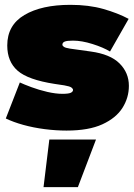

<svg xmlns="http://www.w3.org/2000/svg" viewBox="-20 -530 555 794"><path d="M255 10Q211 10 164.5 4Q118 -2 76.5 -13.5Q35 -25 4 -40L62 -189Q79 -181 110 -169.5Q141 -158 175.5 -150Q210 -142 238 -142Q264 -142 273 -146.5Q282 -151 282 -158Q282 -163 275.5 -168Q269 -173 246 -177L206 -183Q96 -200 53 -237.5Q10 -275 10 -342Q10 -426 81 -468Q152 -510 271 -510Q347 -510 407 -493Q467 -476 512 -452L435 -317Q407 -334 362.5 -348Q318 -362 282 -362Q257 -362 247.5 -358Q238 -354 238 -345Q238 -341 244 -336.5Q250 -332 269 -329L355 -317Q436 -306 474.5 -267.5Q513 -229 513 -175Q513 -126 486.5 -84Q460 -42 403.5 -16Q347 10 255 10ZM377 47 302 244H160L184 47Z"/></svg>

Font: Prodigy Sans Black
Style: Regular
Weight: 900
Designer: Wei Huang
Foundry: Wei Huang
Version: Version 1.003; ttfautohint (v1.8.3)